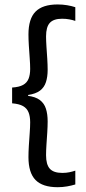

<svg xmlns="http://www.w3.org/2000/svg" viewBox="-20 -696 378 840"><path d="M309.5 -664.5V-604.5Q298 -608.5 283.5 -611.2Q269 -614 251.5 -614Q214.5 -614 198 -596Q181.5 -578 181.5 -537Q181.5 -519 183.2 -492.5Q185 -466 186.8 -438.8Q188.5 -411.5 188.5 -390.5Q188.5 -360 181 -336.8Q173.5 -313.5 155 -299.5Q136.5 -285.5 103 -280.5V-272L100 -277Q135 -273 154.2 -258.5Q173.5 -244 181 -220.2Q188.5 -196.5 188.5 -165Q188.5 -144 186.8 -116.5Q185 -89 183.2 -62.5Q181.5 -36 181.5 -17Q181.5 24 198 42.2Q214.5 60.5 252.5 60.5Q269.5 60.5 283.8 57.5Q298 54.5 309.5 50.5V111Q293 116 273.5 119.5Q254 123 232 123Q166.5 123 135.5 91.5Q104.5 60 104.5 -9Q104.5 -30.5 106.2 -58.8Q108 -87 110 -114.2Q112 -141.5 112 -161Q112 -186.5 105 -204.2Q98 -222 81 -231.8Q64 -241.5 33 -244V-313Q64 -315 81 -324.5Q98 -334 105 -351.5Q112 -369 112 -394.5Q112 -414 110 -441.2Q108 -468.5 106.2 -496.2Q104.5 -524 104.5 -545Q104.5 -614 135.5 -645.2Q166.5 -676.5 232 -676.5Q254 -676.5 273.5 -673.2Q293 -670 309.5 -664.5Z"/></svg>

Font: Anek Devanagari
Style: Regular
Weight: 400
Designer: Kailash Malviya (Devanagari) & Yesha Goshar (Latin)
Foundry: Ek Type
Version: Version 1.003